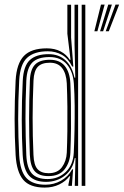

<svg xmlns="http://www.w3.org/2000/svg" viewBox="-20 -821 546 848"><path d="M356.8 0H340.8V-800H356.8ZM325 0H310.2L313.5 -123H310.2Q302.2 -73.8 266.9 -45.8Q231.5 -17.8 183.5 -17.8Q133.8 -17.8 109 -44.4Q84.2 -71 80.2 -136.5Q76.2 -210.2 76.1 -292Q76 -373.8 80.5 -464.8Q83.8 -529.8 111.8 -555.8Q139.8 -581.8 194.8 -581.8Q240.5 -581.8 269.9 -554.2Q299.2 -526.8 308.8 -478H312.5L309.2 -626.5V-800H325ZM177.5 7.5Q111.8 7.5 82.6 -26.9Q53.5 -61.2 49 -136Q44.5 -217.5 44.5 -295.8Q44.5 -374 49 -465Q53.2 -540.5 85.6 -574Q118 -607.5 186.8 -607.5Q221.8 -607.5 247.9 -593.8Q274 -580 287.8 -557H291.5L277.5 -672.2V-800H294V-655L303.8 -527H298.8Q281.5 -563 253.4 -578.8Q225.2 -594.5 191.2 -594.5Q130.8 -594.5 99.6 -565.6Q68.5 -536.8 64.8 -465.5Q60 -371.8 60.2 -294.2Q60.5 -216.8 64.8 -135Q69 -64 96.8 -34.6Q124.5 -5.2 181 -5.2Q217.8 -5.2 249.4 -22.9Q281 -40.5 298.8 -73H302.8L297.5 0H282.2V-6L289.8 -42.5H286.5Q270.2 -20.2 241.8 -6.4Q213.2 7.5 177.5 7.5ZM190 -30.2Q237.8 -30.2 270.5 -61.6Q303.2 -93 305.8 -146.2Q308 -191.8 309.1 -245.8Q310.2 -299.8 309.8 -353.8Q309.2 -407.8 306.2 -452.8Q302.5 -505 275.1 -537Q247.8 -569 198.8 -569Q146.8 -569 122.8 -544.9Q98.8 -520.8 96.2 -464.2Q92.2 -372.2 92.5 -296.2Q92.8 -220.2 96.2 -135.8Q98.8 -79.5 120.6 -54.9Q142.5 -30.2 190 -30.2ZM194 -43.2Q152.2 -43.2 133.1 -65Q114 -86.8 111.8 -137Q108.5 -220 108.5 -297.5Q108.5 -375 112 -465.5Q113.8 -513.8 134.5 -535.4Q155.2 -557 200.2 -557Q243.8 -557 266.1 -529.6Q288.5 -502.2 290.8 -452.8Q292.5 -414 293.2 -362.4Q294 -310.8 293.5 -254.8Q293 -198.8 290.8 -146.2Q289 -104.2 265.8 -73.8Q242.5 -43.2 194 -43.2ZM194.5 -56Q234.2 -56 253.8 -82.8Q273.2 -109.5 275 -146.8Q276.8 -187.8 277.5 -240.8Q278.2 -293.8 277.6 -349.1Q277 -404.5 275 -452.5Q272.8 -496.5 254.4 -520.2Q236 -544 200.5 -544Q163.8 -544 146.8 -525.8Q129.8 -507.5 128 -465.5Q124.2 -378.8 124.1 -300.1Q124 -221.5 127.8 -137Q129.5 -91.5 146 -73.8Q162.5 -56 194.5 -56ZM410.2 -683H396.8L426 -800.8H442.2ZM460.5 -683H447L490.2 -800.8H506.2ZM435.5 -683H422L458.2 -800.8H474.2Z"/></svg>

Font: Big Shoulders Inline Text
Style: Regular
Weight: 400
Designer: Patric King
Foundry: XO Type Co
Version: Version 1.000